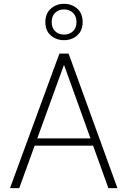

<svg xmlns="http://www.w3.org/2000/svg" viewBox="-20 -979 663 999"><path d="M32 0 289 -700H337L591 0H544L313 -642L80 0ZM142 -221 157 -259H468L483 -221ZM313 -770Q273 -770 244.5 -794.5Q216 -819 216 -864Q216 -909 244.5 -934Q273 -959 313 -959Q354 -959 382 -934Q410 -909 410 -864Q410 -820 382 -795Q354 -770 313 -770ZM313 -799Q342 -799 360 -816.5Q378 -834 378 -864Q378 -895 359.5 -912.5Q341 -930 313 -930Q285 -930 267 -912.5Q249 -895 249 -864Q249 -834 267 -816.5Q285 -799 313 -799Z"/></svg>

Font: DM Sans 24pt ExtraLight
Style: Regular
Weight: 250
Designer: Colophon Foundry, Jonny Pinhorn
Foundry: Colophon Foundry
Version: Version 4.004;gftools[0.9.30]